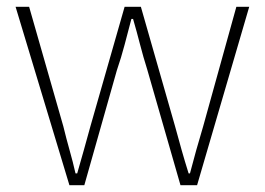

<svg xmlns="http://www.w3.org/2000/svg" viewBox="-20 -547 782 567"><path d="M26 -527H66L167 -174Q176 -137 185.5 -103.5Q195 -70 203 -35H208Q218 -70 227.5 -103.5Q237 -137 247 -174L348 -527H396L497 -174Q507 -137 516.5 -103.5Q526 -70 537 -35H541Q550 -70 559.5 -103.5Q569 -137 580 -174L678 -527H716L562 0H513L415 -341Q403 -379 393.5 -416Q384 -453 373 -491H368Q358 -453 348 -415Q338 -377 325 -339L229 0H185Z"/></svg>

Font: SpoqaHanSans
Style: Thin
Weight: 250
Designer: [Spoqa Han Sans] Dong-huui Kim \uAE40 \uB3D9 \uD718   [Noto Sans] Ryoko NISHIZUKA \u897F \u585A \u6DBC \u5B50  (kana & i
Foundry: Spoqa (http://bi.spoqa.com)
Version: Version 1.004;PS 1.004;hotconv 1.0.82;makeotf.lib2.5.63406